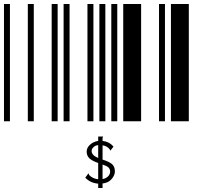

<svg xmlns="http://www.w3.org/2000/svg" viewBox="-20 -610 1000 966"><path d="M0 0V-590H30V0ZM120 0V-590H150V0ZM240 0V-590H270V0ZM300 0V-590H330V0ZM420 0V-590H450V0ZM480 0V-590H510V0ZM540 0V-590H570V0ZM600 0V-590H690V0ZM780 0V-590H810V0ZM840 0V-590H930V0ZM474 314Q435 311 409 284L425 262Q426 262 427 266Q427 269 428 270Q446 289 474 292V210Q445 200 430 187Q416 173 416 153Q416 133 433 118Q449 103 474 99V77H498Q499 77 499 78Q499 79 497 81Q496 83 496 85V99Q531 103 551 128L535 148Q534 147 533 144Q532 141 531 140Q519 125 496 121V193Q529 203 544 216Q558 229 558 252Q558 266 550 279Q543 292 529 302Q515 311 496 313V336H474ZM474 120Q458 122 450 131Q441 139 441 150Q441 171 474 185ZM496 291Q513 288 524 277Q534 267 534 253Q534 240 525 232Q516 224 496 218Z"/></svg>

Font: Libre Barcode 39 Extended Text
Style: Regular
Weight: 400
Version: Version 1.005; ttfautohint (v1.8.3)